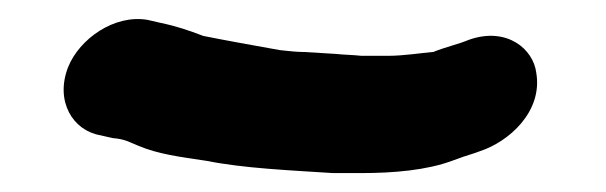

<svg xmlns="http://www.w3.org/2000/svg" viewBox="-20 -79 641 203"><path d="M391 -20H362C353 -21 344 -21 335 -22L302 -24C294 -24 285 -25 276 -26C248 -31 220 -36 195 -41C179 -47 168 -51 149 -55L136 -58C101 -64 64 -38 52 -8C38 28 57 59 86 64L99 67C112 68 116 71 126 75C147 84 171 87 198 91C238 99 286 101 332 104H362C396 104 431 101 458 91L469 87C475 85 482 83 487 81C518 71 554 39 547 -2C544 -27 516 -51 476 -37C464 -32 450 -29 438 -24H437C426 -23 406 -20 391 -20Z"/></svg>

Font: Electronic
Style: ThkIt
Weight: 900
Version: Version 1.011